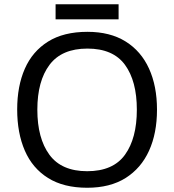

<svg xmlns="http://www.w3.org/2000/svg" viewBox="-20 -875 821 905"><path d="M720 -358Q720 -247 682.5 -164.5Q645 -82 572 -36Q499 10 391 10Q280 10 206.5 -36Q133 -82 97 -165Q61 -248 61 -359Q61 -469 97 -551Q133 -633 206.5 -679Q280 -725 392 -725Q499 -725 572 -679.5Q645 -634 682.5 -551.5Q720 -469 720 -358ZM156 -358Q156 -223 213 -145.5Q270 -68 391 -68Q513 -68 569 -145.5Q625 -223 625 -358Q625 -493 569 -569.5Q513 -646 392 -646Q271 -646 213.5 -569.5Q156 -493 156 -358ZM539 -855V-784H242V-855Z"/></svg>

Font: Go Noto Kurrent-Regular
Style: Regular
Weight: 400
Designer: Monotype Design Team
Foundry: Monotype Imaging Inc.
Version: Version 2.012; ttfautohint (v1.8.4.7-5d5b)